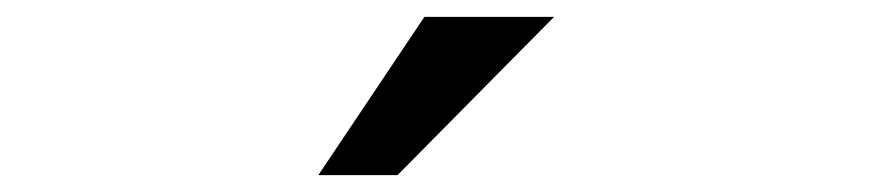

<svg xmlns="http://www.w3.org/2000/svg" viewBox="-20 -132 1040 228"><path d="M452 76H358L484 -112H638Z"/></svg>

Font: Inconsolata UltraExpanded SemiBold
Style: Regular
Weight: 600
Width: 9
Monospace: yes
Designer: Raph Levien, Cyreal, Brenton Simpson
Foundry: Raph Levien, Cyreal, Google
Version: Version 3.001; ttfautohint (v1.8.2.53-6de2)